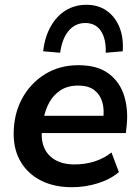

<svg xmlns="http://www.w3.org/2000/svg" viewBox="-20 -771 583 801"><path d="M280 10Q206 10 151.5 -17.5Q97 -45 67 -95Q37 -145 37 -212Q37 -294 71.5 -358.5Q106 -423 167 -461Q228 -499 307 -499Q387 -499 434 -463.5Q481 -428 498.5 -369.5Q516 -311 508 -242L505 -216H137L147 -288H427L410 -273Q416 -313 407 -344.5Q398 -376 373.5 -395Q349 -414 306 -414Q262 -414 232 -394Q202 -374 185 -342.5Q168 -311 162 -275L157 -244Q149 -195 162.5 -159.5Q176 -124 209 -104.5Q242 -85 291 -85Q335 -85 374.5 -97.5Q414 -110 445 -135L476 -53Q441 -23 388.5 -6.5Q336 10 280 10ZM231 -551 160 -557Q167 -617 191.5 -660.5Q216 -704 254 -727.5Q292 -751 341 -751Q389 -751 424 -727Q459 -703 477.5 -659.5Q496 -616 492 -557L421 -551Q423 -610 400.5 -642.5Q378 -675 336 -675Q294 -675 266.5 -642.5Q239 -610 231 -551Z"/></svg>

Font: Nunito Sans 12pt ExtraLight
Style: Italic
Weight: 200
Italic angle: -9°
Designer: Vernon Adams
Foundry: Vernon Adams
Version: Version 3.101;gftools[0.9.27]